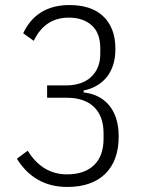

<svg xmlns="http://www.w3.org/2000/svg" viewBox="-20 -730 580 762"><path d="M241 -391Q306 -391 342 -425Q378 -459 378 -516V-538Q378 -599 344 -629.5Q310 -660 253 -660Q158 -660 114 -568L72 -598Q125 -710 256 -710Q297 -710 330.5 -699.5Q364 -689 388 -667Q412 -645 425 -612.5Q438 -580 438 -535Q438 -499 428.5 -470.5Q419 -442 402 -422Q385 -402 362 -389Q339 -376 312 -371V-363Q342 -360 367 -348Q392 -336 411 -314.5Q430 -293 440.5 -261.5Q451 -230 451 -188Q451 -92 397.5 -40Q344 12 247 12Q117 12 47 -100L90 -132Q148 -38 246 -38Q315 -38 353 -74.5Q391 -111 391 -179V-201Q391 -269 353 -305.5Q315 -342 246 -342H167V-391Z"/></svg>

Font: IBM Plex Sans Cond Light
Style: Regular
Weight: 300
Width: 3
Designer: Mike Abbink, Paul van der Laan, Pieter van Rosmalen
Foundry: Bold Monday
Version: Version 1.3